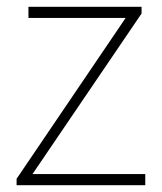

<svg xmlns="http://www.w3.org/2000/svg" viewBox="-20 -547 478 567"><path d="M29 0V-19L351 -494H64V-527H398V-507L76 -33H409V0Z"/></svg>

Font: Noto Sans HK Thin
Style: Regular
Weight: 100
Designer: Ryoko NISHIZUKA 西塚涼子 (kana, bopomofo & ideographs); Paul D. Hunt (Latin, Greek & Cyrillic); Sandoll Communications 산돌커뮤니
Foundry: Adobe
Version: Version 2.004-H2;hotconv 1.0.118;makeotfexe 2.5.65603